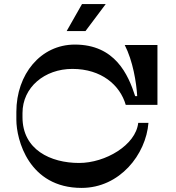

<svg xmlns="http://www.w3.org/2000/svg" viewBox="-20 -920 860 939"><path d="M381 -900 306 -768H398L497 -900ZM334 -583C476 -583 567 -504 595 -407H750V-700H590C630 -622 647 -517 651 -450H641C607 -555 543 -702 346 -702C179 -702 60 -557 60 -373V-334C60 -238 120 -1 379 -1C566 -1 694 -165 706 -319H656C644 -210 495 -123 367 -123C227 -123 90 -188 90 -347V-367C90 -493 198 -583 334 -583Z"/></svg>

Font: Space Cowgirl Medium
Style: Regular
Weight: 600
Designer: Valery Marier
Foundry: Valery Marier
Version: Version 1.000;hotconv 1.0.109;makeotfexe 2.5.65596